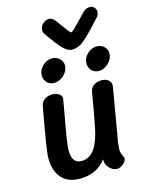

<svg xmlns="http://www.w3.org/2000/svg" viewBox="-136 -1013 835 1096"><g transform="rotate(-15 282.0 -464.5)"><path d="M457 -106Q456 -91 460.5 -79Q465 -67 466 -65Q473 -53 473 -44Q473 -30 454 -14Q435 2 417 2Q394 2 373 -19.5Q352 -41 353 -71V-72Q299 1 199 1Q127 1 90 -41.5Q53 -84 53 -159Q53 -183 63.5 -249Q74 -315 82 -358Q90 -401 93 -419L101 -461Q105 -480 124 -492.5Q143 -505 168 -505Q194 -505 210 -492.5Q226 -480 222 -461L207 -375Q176 -210 176 -173Q176 -94 232 -94Q281 -94 312 -139Q343 -184 360 -281Q374 -354 392 -460Q396 -484 415 -497Q434 -510 461 -510Q488 -510 503 -495.5Q518 -481 515 -460L461 -145ZM139 -624Q139 -656 164 -680Q189 -704 221 -704Q246 -704 264 -687Q282 -670 282 -646Q282 -615 255.5 -590Q229 -565 197 -565Q172 -565 155.5 -582Q139 -599 139 -624ZM403 -624Q403 -656 428 -680Q453 -704 485 -704Q510 -704 527.5 -687.5Q545 -671 545 -647Q545 -616 519 -590.5Q493 -565 461 -565Q436 -565 419.5 -582Q403 -599 403 -624ZM540 -895Q540 -884 535.5 -875Q531 -866 521 -856L506 -840Q448 -776 415 -749Q382 -722 345 -722Q319 -722 291 -751.5Q263 -781 230 -829L216 -849Q206 -861 208 -876Q208 -895 225 -910.5Q242 -926 263 -926Q273 -926 281.5 -920.5Q290 -915 300 -901L325 -867Q339 -847 350 -833Q361 -819 366 -819Q371 -819 391 -838.5Q411 -858 436 -885L463 -913Q480 -931 505 -931Q520 -931 530 -920.5Q540 -910 540 -895Z"/></g></svg>

Font: Mali SemiBold
Style: Italic
Weight: 600
Italic angle: -10°
Version: Version 1.000; ttfautohint (v1.6)